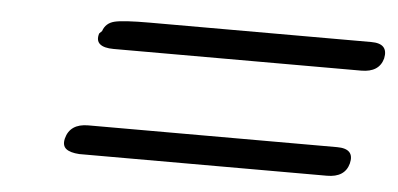

<svg xmlns="http://www.w3.org/2000/svg" viewBox="-31 -440 732 353"><g transform="rotate(5 334.5 -264.0)"><path d="M96 -164Q103 -192 137 -192H596Q629 -192 622 -164Q615 -138 582 -138H125Q108 -139 100.5 -145Q93 -151 96 -164ZM142 -362 147 -367Q152 -382 168 -386Q184 -390 233 -390H642Q674 -390 668 -362Q661 -336 628 -336H171Q153 -336 145.5 -342.5Q138 -349 142 -362Z"/></g></svg>

Font: Coval
Style: ExtraLight Italic
Weight: 200
Foundry: Context Ltd
Version: Version 001.000